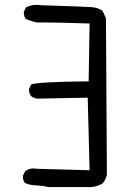

<svg xmlns="http://www.w3.org/2000/svg" viewBox="-20 -775 540 791"><path d="M346.2 -3.9Q377.4 -3.9 402.3 -19Q415 -32.7 420.4 -55.2L416.5 -700.2L401.9 -731.4Q381.8 -743.7 357.4 -745.6Q333 -747.6 150.4 -753.4H149.9Q140.1 -754.9 130.9 -754.9Q106.9 -754.9 87.4 -744.6L78.6 -727.5Q78.1 -725.1 78.1 -722.7Q78.1 -707.5 86.4 -696.8Q124 -682.1 138.2 -682.1Q139.6 -682.1 143.1 -682.4Q146.5 -682.6 161.6 -682.6Q203.1 -682.6 349.1 -678.2L345.2 -439.9Q140.1 -438 108.4 -427.2L100.1 -410.2Q99.6 -407.2 99.6 -402.8Q99.6 -398.4 101.6 -391.8Q103.5 -385.3 108.4 -378.9Q119.1 -370.6 132.8 -368.7L341.3 -372.6L349.1 -73.7L131.8 -79.6Q124.5 -81.1 117.7 -81.1Q98.1 -81.1 83.5 -69.3L74.7 -51.8Q74.2 -48.8 74.2 -44.4Q74.2 -40 76.2 -33.4Q78.1 -26.9 83 -21Q103 -12.2 127.9 -11.2Q154.8 -10.3 178.2 -4.4H333H333.5Q339.8 -3.9 346.2 -3.9Z"/></svg>

Font: Bakudai
Style: Light
Weight: 300
Version: Version 1.48